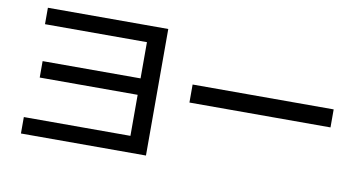

<svg xmlns="http://www.w3.org/2000/svg" viewBox="-75 -946 2147 1152"><g transform="rotate(10 998.5 -369.5)"><path d="M132.3 -754.9H865.7V16.1H104V-84H753.4V-334H156.7V-434.1H753.4V-654.8H132.3Z M1067.4 -452.1H1926.8V-342.3H1067.4Z"/></g></svg>

Font: UDEV Gothic 35
Style: Bold
Weight: 700
Version: v2.1.0; ttfautohint (v1.8.4.7-5d5b-dirty) -l 6 -r 45 -G 200 